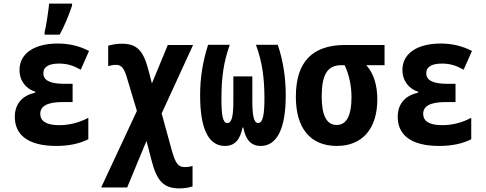

<svg xmlns="http://www.w3.org/2000/svg" viewBox="-20 -798 2690 1063"><path d="M227 -620V-606H310C340 -659 362 -718 379 -767V-778H252C249 -745 236 -653 227 -620ZM292 10C363 10 421 -3 469 -27V-146C423 -121 368 -105 308 -105C237 -105 203 -127 203 -168C203 -208 237 -233 328 -233H382V-334H337C261 -334 220 -351 220 -393C220 -429 252 -446 307 -446C354 -446 388 -434 427 -412L473 -516C416 -545 360 -557 299 -557C175 -557 88 -505 88 -411C88 -349 125 -306 175 -290V-285C111 -271 62 -230 62 -151C62 -55 130 10 292 10Z M974 245C1004 245 1027 240 1046 234V121C1032 125 1019 127 1005 127C967 127 953 111 931 34L875 -170L1049 -549H909L821 -336L801 -413C773 -519 737 -556 655 -556C626 -556 600 -551 579 -545V-432C594 -436 608 -439 621 -439C650 -439 666 -424 682 -370L738 -184L540 240H684L791 -18L819 90C849 208 889 245 974 245Z M1225 10C1282 10 1309 -26 1323 -92H1327C1340 -24 1370 10 1423 10C1514 10 1562 -86 1562 -270C1562 -363 1550 -453 1518 -550H1397C1433 -454 1444 -360 1444 -254C1444 -161 1435 -117 1409 -117C1385 -117 1377 -158 1377 -242V-375H1272V-242C1272 -157 1264 -117 1239 -117C1213 -117 1206 -161 1206 -249C1206 -376 1219 -456 1252 -550H1132C1101 -451 1088 -366 1088 -269C1088 -86 1134 10 1225 10Z M1845 10C1985 10 2069 -84 2069 -248C2069 -323 2050 -391 2008 -437H2109V-549H1892C1712 -549 1618 -459 1618 -262C1618 -88 1698 10 1845 10ZM1844 -106C1789 -106 1761 -158 1761 -264C1761 -385 1793 -437 1869 -437H1888C1913 -384 1926 -324 1926 -260C1926 -159 1899 -106 1844 -106Z M2412 10C2483 10 2541 -3 2589 -27V-146C2543 -121 2488 -105 2428 -105C2357 -105 2323 -127 2323 -168C2323 -208 2357 -233 2448 -233H2502V-334H2457C2381 -334 2340 -351 2340 -393C2340 -429 2372 -446 2427 -446C2474 -446 2508 -434 2547 -412L2593 -516C2536 -545 2480 -557 2419 -557C2295 -557 2208 -505 2208 -411C2208 -349 2245 -306 2295 -290V-285C2231 -271 2182 -230 2182 -151C2182 -55 2250 10 2412 10Z"/></svg>

Font: Noto Sans Mono Condensed ExtraBold
Style: Regular
Weight: 800
Width: 3
Designer: Monotype Design Team
Foundry: Monotype Imaging Inc.
Version: Version 2.014